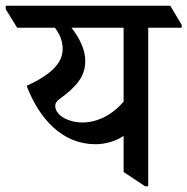

<svg xmlns="http://www.w3.org/2000/svg" viewBox="-64 -644 655 671"><path d="M269 -140C306 -140 341 -151 368 -169V-43L443 7H454V-547H571V-557L531 -624H-44V-612L-4 -547H128C143 -527 155 -503 155 -473C155 -421 110 -381 29 -344C74 -227 155 -140 269 -140ZM154 -235C138 -246 129 -260 129 -274C129 -283 133 -289 143 -297C204 -342 234 -376 234 -432C234 -470 214 -511 186 -547H368V-289C330 -244 278 -216 224 -216C196 -216 171 -224 154 -235Z"/></svg>

Font: Noto Serif Devanagari SemiCondensed Medium
Style: Regular
Weight: 500
Width: 4
Designer: Universal Thirst, Indian Type Foundry and the Monotype Design Team
Foundry: Monotype Imaging Inc.
Version: Version 2.004